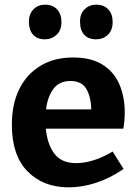

<svg xmlns="http://www.w3.org/2000/svg" viewBox="-20 -793 590 825"><path d="M275 12Q166 12 98.5 -56.5Q31 -125 31 -257Q31 -347 63.5 -411.5Q96 -476 155 -511Q214 -546 294 -546Q372 -546 421 -515Q470 -484 493 -430.5Q516 -377 516 -310Q516 -277 510 -240H177Q183 -174 213.5 -133Q244 -92 308 -92Q341 -92 381 -104Q421 -116 464 -142L511 -67Q453 -27 392.5 -7.5Q332 12 275 12ZM283 -445Q234 -445 209 -410.5Q184 -376 178 -323H372Q371 -377 351 -411Q331 -445 283 -445ZM393 -624Q360 -624 342 -643.5Q324 -663 324 -698Q323 -733 343.5 -753Q364 -773 393 -773Q426 -773 445 -753Q464 -733 464 -698Q464 -663 443.5 -643.5Q423 -624 393 -624ZM173 -624Q140 -624 122.5 -643.5Q105 -663 104 -698Q104 -733 124 -753Q144 -773 173 -773Q206 -773 225 -753Q244 -733 244 -698Q244 -663 223 -643.5Q202 -624 173 -624Z"/></svg>

Font: Bitter
Style: Bold
Weight: 700
Designer: Sol Matas, and Bitter project Authors
Foundry: Sol Matas
Version: Version 2.001